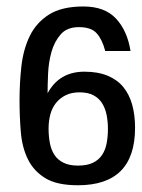

<svg xmlns="http://www.w3.org/2000/svg" viewBox="-20 -546 429 581"><path d="M388.7 -159.2Q388.7 14.6 215.8 14.6Q152.3 14.6 117.2 -6.8Q82 -28.3 64.5 -64Q46.9 -99.6 43 -146.5Q39.1 -193.4 39.1 -243.2Q39.1 -295.9 44.9 -346.7Q50.8 -397.5 70.3 -437.5Q89.8 -477.5 128.4 -502Q167 -526.4 232.4 -526.4Q296.9 -526.4 331.1 -489.7Q365.2 -453.1 375 -391.6H297.9V-393.6Q289.1 -426.8 272.5 -445.3Q255.9 -463.9 218.8 -463.9Q182.6 -463.9 163.6 -441.9Q144.5 -419.9 135.7 -388.7Q127 -357.4 125.5 -323.2Q124 -289.1 124 -263.7Q159.2 -329.1 235.4 -329.1Q276.4 -329.1 305.7 -316.9Q335 -304.7 353 -282.7Q371.1 -260.7 379.9 -229.5Q388.7 -198.2 388.7 -159.2ZM306.6 -156.2Q306.6 -177.7 302.7 -197.8Q298.8 -217.8 289.1 -233.4Q279.3 -249 262.7 -257.8Q246.1 -266.6 220.7 -266.6Q196.3 -266.6 178.7 -257.8Q161.1 -249 149.4 -234.4Q137.7 -219.7 132.3 -199.7Q127 -179.7 127 -157.2Q127 -133.8 130.9 -113.3Q134.8 -92.8 144.5 -77.6Q154.3 -62.5 171.9 -53.7Q189.5 -44.9 215.8 -44.9Q243.2 -44.9 260.7 -53.2Q278.3 -61.5 288.6 -76.7Q298.8 -91.8 302.7 -112.3Q306.6 -132.8 306.6 -156.2Z"/></svg>

Font: RIT TN Joy
Style: Bold
Weight: 700
Designer: Hussain K H
Foundry: Rachana Institute of Typography
Version: 1.6.2